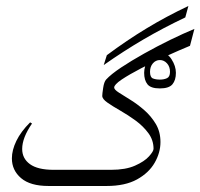

<svg xmlns="http://www.w3.org/2000/svg" viewBox="-20 -618 666 638"><path d="M293 0H141.1Q80.6 0 50 -26.1Q19.5 -52.2 19.5 -91.8Q19.5 -119.1 34.4 -149.9Q49.3 -180.7 80.1 -211.4L86.4 -207.5Q53.7 -160.2 53.7 -123Q53.7 -91.3 79.6 -72.5Q105.5 -53.7 158.2 -53.7H293Q301.8 -53.7 304.4 -44.4Q307.1 -35.2 307.1 -26.9Q307.1 -19 304.9 -9.5Q302.7 0 293 0ZM626 -522 611.3 -465.8Q574.7 -450.7 531.2 -430.9Q487.8 -411.1 448.7 -390.9Q409.7 -370.6 384.5 -353.8Q359.4 -336.9 359.4 -327.1Q359.4 -320.3 375 -310.3Q390.6 -300.3 413.6 -286.1Q436.5 -272 459.2 -252.2Q481.9 -232.4 497.6 -206.3Q513.2 -180.2 513.2 -146Q513.2 -110.8 493.9 -77.1Q474.6 -43.5 435.1 -21.7Q395.5 0 334.5 0H290.5Q283.7 0 279.8 -4.9Q275.9 -9.8 275.9 -26.9Q275.9 -43.9 279.8 -48.8Q283.7 -53.7 290.5 -53.7H349.1Q397.5 -53.7 428.7 -67.6Q460 -81.5 475.1 -98.4Q490.2 -115.2 490.2 -123.5Q490.2 -152.3 473.1 -175.5Q456.1 -198.7 430.7 -217.3Q405.3 -235.8 379.6 -250.5Q354 -265.1 336.9 -277.1Q319.8 -289.1 319.8 -299.3Q319.8 -306.2 322.8 -325.9Q325.7 -345.7 332.5 -353.5Q348.6 -371.1 382.3 -393.6Q416 -416 458.7 -439.9Q501.5 -463.9 545.4 -485.4Q589.4 -506.8 626 -522ZM324.7 -401.9 335 -434.6Q401.9 -484.4 467.3 -523.9Q532.7 -563.5 606 -598.1L595.7 -560.1Q522.5 -525.4 456.5 -486.8Q390.6 -448.2 324.7 -401.9ZM511.2 -324.2Q481 -324.2 470 -337.9Q459 -351.6 459 -376Q459 -398.4 473.1 -421.1Q487.3 -443.8 511.2 -443.8Q535.6 -443.8 550 -421.1Q564.5 -398.4 564.5 -376Q564.5 -351.6 553 -337.9Q541.5 -324.2 511.2 -324.2ZM511.2 -353.5Q524.9 -353.5 534.9 -358.2Q544.9 -362.8 544.9 -379.4Q544.9 -396.5 534.9 -407.5Q524.9 -418.5 511.2 -418.5Q497.6 -418.5 488 -407.5Q478.5 -396.5 478.5 -379.4Q478.5 -361.3 488 -357.4Q497.6 -353.5 511.2 -353.5Z"/></svg>

Font: Lateef ExtraLight
Style: Regular
Weight: 200
Designer: SIL International
Foundry: SIL International
Version: Version 4.200